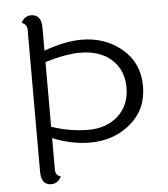

<svg xmlns="http://www.w3.org/2000/svg" viewBox="-52 -767 718 822"><g transform="rotate(-5 307.0 -356.0)"><path d="M156 -237Q236 -210 314.5 -210Q393 -210 442.5 -255.5Q492 -301 492 -376Q492 -451 442.5 -496.5Q393 -542 306 -542Q245 -542 156 -515ZM156 -663V-564Q247 -597 317 -597Q419 -597 491 -536.5Q563 -476 563 -376Q563 -276 491 -215.5Q419 -155 317 -155Q238 -155 156 -188V-51Q156 -29 179 -21Q163 8 136 8Q92 8 92 -49V-660Q92 -683 69 -691Q84 -720 111 -720Q156 -720 156 -663Z"/></g></svg>

Font: Laila Light
Style: Regular
Weight: 300
Designer: Hitesh Malaviya
Foundry: Indian Type Foundry
Version: Version 1.302;PS 1.0;hotconv 1.0.78;makeotf.lib2.5.61930; tt